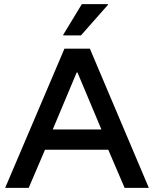

<svg xmlns="http://www.w3.org/2000/svg" viewBox="-20 -911 747 931"><path d="M5 0 292.5 -675H415.8L701.7 0H584.2L505 -185H198.3L119.2 0ZM235.8 -283.3H471.7L355.8 -559.2H351.7ZM286.7 -739.2V-742.5L376.7 -890.8H503.3V-887.5L372.5 -739.2Z"/></svg>

Font: Funnel Display Light Medium
Style: Regular
Weight: 500
Version: Version 1.000